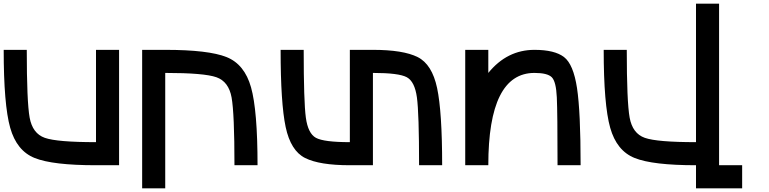

<svg xmlns="http://www.w3.org/2000/svg" viewBox="-20 -895 4165 1040"><path d="M500 -625H625V0H500Q265.6 0 168 -39.1Q70.3 -78.1 35.2 -203.1Q0 -328.1 0 -625H125Q125 -343.8 140.6 -257.8Q156.2 -171.9 222.7 -148.4Q289.1 -125 500 -125Z M875 125H750V-625H875Q1109.4 -625 1207 -585.9Q1304.7 -546.9 1339.8 -421.9Q1375 -296.9 1375 0H1250Q1250 -281.2 1234.4 -367.2Q1218.8 -453.1 1152.3 -476.6Q1085.9 -500 875 -500Z M1500 -625H1625Q1625 -343.8 1636.7 -257.8Q1648.4 -171.9 1691.4 -148.4Q1734.4 -125 1875 -125V-625H2000Q2164.1 -625 2242.2 -585.9Q2320.3 -546.9 2347.7 -418Q2375 -289.1 2375 0H2250Q2250 -281.2 2238.3 -367.2Q2226.6 -453.1 2183.6 -476.6Q2140.6 -500 2000 -500V0H1875Q1710.9 0 1632.8 -39.1Q1554.7 -78.1 1527.3 -207Q1500 -335.9 1500 -625Z M2500 0V-625H2625V-500Q2726.6 -625 2875 -625Q2984.4 -625 3035.2 -585.9Q3085.9 -546.9 3105.5 -418Q3125 -289.1 3125 0H3000Q3000 -281.2 2996.1 -367.2Q2992.2 -453.1 2968.8 -476.6Q2945.3 -500 2875 -500Q2625 -500 2625 0Z M3750 -875H3875V0H4000V125H3750V0Q3515.6 0 3418 -39.1Q3320.3 -78.1 3285.2 -203.1Q3250 -328.1 3250 -625H3375Q3375 -343.8 3390.6 -257.8Q3406.2 -171.9 3472.7 -148.4Q3539.1 -125 3750 -125Z"/></svg>

Font: CraftyPE
Style: Regular
Weight: 400
Designer: Erek Butcher
Foundry: Haunted Coop
Version: Version 0.018;April 4, 2024;FontCreator 15.0.0.2962 64-bit